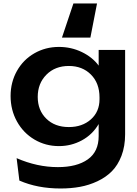

<svg xmlns="http://www.w3.org/2000/svg" viewBox="-20 -843 779 1088"><path d="M40 -298.8Q40 -377 75.9 -440.9Q111.8 -504.9 174.8 -541Q237.8 -577.1 314 -577.1Q383.3 -577.1 443.6 -548.1Q503.9 -519 539.1 -471.2V-560.1H689V-82Q689 -14.2 668.5 39.6Q647.9 93.3 614 127.4Q580.1 161.6 532.2 184.1Q484.4 206.5 433.1 215.8Q381.8 225.1 323.2 225.1Q192.4 225.1 89.8 180.2L74.2 53.2Q190.4 104 308.1 104Q415.5 104 477.3 60.3Q539.1 16.6 539.1 -71.8V-140.1Q503.9 -80.1 443.8 -47.6Q383.8 -15.1 314 -15.1Q238.3 -15.1 175.3 -52.2Q112.3 -89.4 76.2 -154.5Q40 -219.7 40 -298.8ZM193.8 -293.9Q193.8 -218.3 242.2 -170.7Q290.5 -123 370.1 -123Q446.3 -123 495.1 -166.5Q543.9 -210 543.9 -280.8V-291Q543.9 -371.6 495.4 -420.4Q446.8 -469.2 370.1 -469.2Q292 -469.2 242.9 -419.7Q193.8 -370.1 193.8 -293.9ZM492.2 -629.9H331.1L396 -823.2H529.8Z"/></svg>

Font: Mattone
Style: Regular
Weight: 400
Width: 6
Designer: Nunzio Mazzaferro
Foundry: Collletttivo
Version: Version 2.000;Glyphs 3.2 (3217)